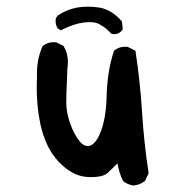

<svg xmlns="http://www.w3.org/2000/svg" viewBox="-20 -537 540 580"><path d="M383.3 23.4Q365.7 21 352.5 10.3L351.6 9.8L351.1 8.3Q339.4 -15.6 335 -43.5Q316.9 -25.4 305.2 -14.6Q289.1 0 243.7 -2.4Q198.7 -4.9 157.7 -47.9Q137.7 -68.8 124 -96.9Q110.4 -125 102.5 -159.7Q87.9 -229 91.8 -303.7Q90.8 -329.1 94.7 -351.8Q98.6 -374.5 107.9 -396L108.4 -397L109.4 -397.9Q117.2 -404.8 127.2 -407.5Q137.2 -410.2 148.9 -409.2H149.9L150.9 -408.7L170.4 -398.9L172.4 -397.9L172.9 -396.5Q189.5 -367.7 183.6 -330.6Q182.6 -306.6 181.9 -287.8Q181.2 -269 180.7 -254.4Q180.2 -239.7 180.2 -229.5Q179.7 -199.2 191.9 -164.1Q198.2 -146.5 205.6 -132.8Q212.9 -119.1 221.2 -109.4Q236.3 -91.8 252.9 -97.2Q261.2 -100.1 269.8 -111.3Q278.3 -122.6 285.6 -142.6Q300.8 -183.6 302.2 -250Q303.2 -284.2 308.3 -317.1Q313.5 -350.1 323.7 -381.8L324.2 -383.3L325.2 -384.3Q340.8 -397.5 364.7 -395.5H365.7L366.7 -395L386.2 -385.3L389.2 -383.8L389.6 -380.9Q403.3 -290.5 409.2 -197.8Q415 -105 428.7 -15.6V-13.7L428.2 -12.2L418.5 8.3L418 9.8L416.5 10.7Q411.6 14.2 406.5 16.8Q401.4 19.5 395.8 21Q390.1 22.5 384.3 23.4H383.8ZM314.9 -436.5Q309.1 -442.9 303.2 -448Q297.4 -453.1 291.5 -457Q285.6 -460.9 280.3 -463.9Q263.7 -472.7 234.4 -469.2Q204.6 -465.8 166.5 -446.8L163.6 -445.3L160.6 -447.3L154.8 -451.2L153.8 -452.1L153.3 -453.1Q146.5 -464.4 148.4 -480.5L148.9 -481.4L149.4 -482.9L153.3 -488.8L153.8 -489.7L154.8 -490.2Q181.2 -508.3 212.9 -514.2Q244.1 -519.5 279.8 -514.2Q298.3 -511.2 315.2 -501Q332 -490.7 347.2 -473.6L348.6 -472.2V-470.2L350.6 -450.7V-448.7L349.6 -446.8Q345.7 -441.4 340.8 -438.2Q335.9 -435.1 330.1 -434.1Q324.2 -433.1 317.9 -434.6L316.4 -435.1Z"/></svg>

Font: NaikaiFont
Style: SemiBold
Weight: 600
Version: Version 1.89